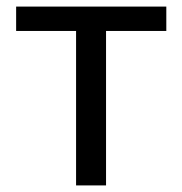

<svg xmlns="http://www.w3.org/2000/svg" viewBox="-20 -563 553 583"><path d="M211 0V-469H29V-543H485V-469H302V0Z"/></svg>

Font: Noto Sans CJK KR Regular (TTF)
Style: Regular
Weight: 400
Designer: Ryoko NISHIZUKA 西塚涼子 (kana & ideographs); Paul D. Hunt (Latin, Greek & Cyrillic); Wenlong ZHANG 张文龙 (bopomofo); Sandoll 
Foundry: Adobe Systems Incorporated
Version: Version 1.004;PS 1.004;hotconv 1.0.82;makeotf.lib2.5.63406